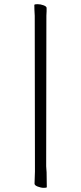

<svg xmlns="http://www.w3.org/2000/svg" viewBox="-20 -795 391 923"><path d="M202 4Q203 14 203 19.5Q203 25 204 33L205 105Q204 108 190.5 108Q177 108 161.5 102Q146 96 146 88L148 29L147 -719Q145 -751 145 -771Q145 -775 160 -775Q175 -775 189.5 -769.5Q204 -764 204 -757V-741Q203 -731 203 -720Z"/></svg>

Font: LXGW WenKai Lite Light
Style: Regular
Weight: 300
Designer: LXGW / Fontworks Inc.
Foundry: LXGW / Fontworks Inc.
Version: Version 1.511; March 25, 2025